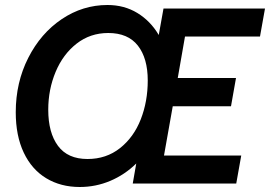

<svg xmlns="http://www.w3.org/2000/svg" viewBox="-20 -734 1080 768"><path d="M720 -588 691 -422H924L904 -309H671L636 -112H945L925 0H511L525 -80Q479 -35 421 -10.5Q363 14 299 14Q223 14 165 -21Q107 -56 75 -123.5Q43 -191 43 -285Q43 -404 93 -502.5Q143 -601 227 -657.5Q311 -714 410 -714Q477 -714 529.5 -682Q582 -650 615 -594L634 -700H1040L1020 -588ZM571 -412Q571 -501 531.5 -551.5Q492 -602 413 -602Q341 -602 286.5 -559.5Q232 -517 202.5 -446.5Q173 -376 173 -295Q173 -203 212 -150.5Q251 -98 330 -98Q405 -98 460 -141.5Q515 -185 543 -256.5Q571 -328 571 -412Z"/></svg>

Font: Cabin SemiBold
Style: Italic
Weight: 600
Italic angle: -7°
Designer: Pablo Impallari
Foundry: Pablo Impallari. http://www.impallari.com Igino Marini. http://www.ikern.com
Version: Version 2.200